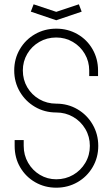

<svg xmlns="http://www.w3.org/2000/svg" viewBox="-20 -855 522 891"><path d="M48 -178V-205H90V-178Q90 -135 110.5 -99.5Q131 -64 165.5 -43.5Q200 -23 241 -23Q284 -23 319.5 -43.5Q355 -64 376 -99.5Q397 -135 397 -178Q397 -221 376 -256.5Q355 -292 319.5 -312.5Q284 -333 241 -333Q187 -333 142.5 -359Q98 -385 72 -429.5Q46 -474 46 -528Q46 -582 72 -626.5Q98 -671 142.5 -696.5Q187 -722 241 -722Q295 -722 339.5 -696.5Q384 -671 409.5 -626.5Q435 -582 435 -528V-502H394V-528Q394 -570 373.5 -605Q353 -640 318 -660.5Q283 -681 241 -681Q198 -681 162.5 -660.5Q127 -640 106.5 -605Q86 -570 86 -528Q86 -485 106.5 -450Q127 -415 162.5 -394.5Q198 -374 241 -374Q295 -374 339.5 -348Q384 -322 410 -277Q436 -232 436 -178Q436 -124 410 -79.5Q384 -35 339.5 -9.5Q295 16 241 16Q188 16 144 -9Q100 -34 74 -78Q48 -122 48 -178ZM123 -801 136 -835 241 -800 346 -835 359 -801 241 -761Z"/></svg>

Font: Lineal Thin
Style: Regular
Weight: 200
Designer: Created by Frank Adebiaye with contributions from Anton Moglia & Ariel Martín Pérez
Created by Frank ADEBIAYE with FontF
Foundry: Velvetyne Type Foundry
Version: Version 2.000;Glyphs 3.2 (3227)